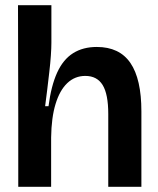

<svg xmlns="http://www.w3.org/2000/svg" viewBox="-20 -716 606 736"><path d="M50 0V-273L49 -696H177V-552Q177 -533 175 -503.5Q173 -474 169 -440Q165 -406 161 -372Q157 -338 153 -309H166Q176 -387 199 -437.5Q222 -488 260 -512Q298 -536 351 -536Q438 -536 480 -474.5Q522 -413 522 -289V0H395V-279Q395 -355 373.5 -390Q352 -425 307 -425Q267 -425 238 -397.5Q209 -370 193 -317.5Q177 -265 176 -189V0Z"/></svg>

Font: Bricolage Grotesque 72pt SemiBold
Style: Regular
Weight: 600
Version: Version 1.001;gftools[0.9.33.dev8+g029e19f]